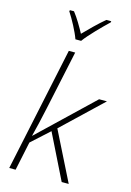

<svg xmlns="http://www.w3.org/2000/svg" viewBox="-145 -1065 777 1135"><g transform="rotate(15 243.5 -497.0)"><path d="M212 -836H247C278 -879 347 -948 388 -987L389 -994H359C318 -960 271 -913 235 -876C215 -913 188 -960 161 -994H136L134 -987C161 -946 197 -879 212 -836ZM31 0H70L107 -176L216 -275L352 0H395L245 -300L487 -530H439L113 -219H112C126 -273 138 -325 154 -399L231 -760H192Z"/></g></svg>

Font: Noto Sans ExtraLight
Style: Italic
Weight: 200
Italic angle: -12°
Designer: Monotype Design Team
Foundry: Monotype Imaging Inc.
Version: Version 2.013